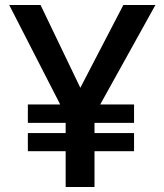

<svg xmlns="http://www.w3.org/2000/svg" viewBox="-20 -752 661 772"><path d="M519 -332V-258H360V-217H519V-144H360V0H244V-144H92V-217H244V-258H92V-332H222L17 -732H143L303 -399L476 -732H605L383 -332Z"/></svg>

Font: Exo
Style: DemiBold
Weight: 600
Designer: Natanael Gama
Version: Version 1.00